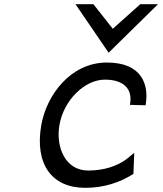

<svg xmlns="http://www.w3.org/2000/svg" viewBox="-20 -890 780 921"><path d="M501 -637 738 -870H653L521 -752L428 -870H342ZM403 -72C293 -72 247 -184 265 -290C286 -411 387 -508 483 -508C567 -508 617 -469 604 -392L603 -387L679 -385V-390C694 -479 665 -590 493 -590C317 -590 203 -432 178 -290C146 -105 226 11 389 11C479 11 555 -15 617 -54L620 -56L624 -157L586 -126C539 -92 477 -72 403 -72Z"/></svg>

Font: Charger Monospace
Style: Regular
Weight: 400
Designer: Jasper
Foundry: Cannot Into Space Fonts
Version: Version 0.980